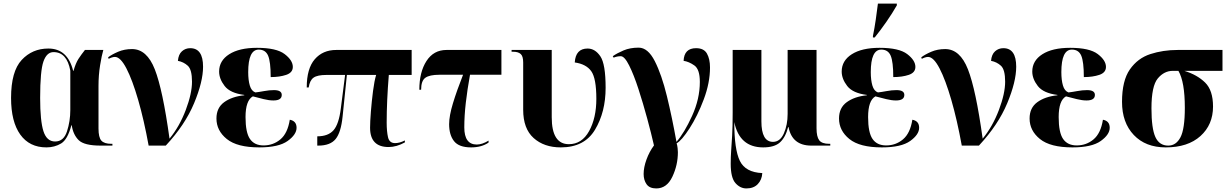

<svg xmlns="http://www.w3.org/2000/svg" viewBox="-20 -816 6888 1076"><path d="M240 10Q286 10 322.5 -12Q359 -34 380 -114H382Q390 -61 421 -30.5Q452 0 544 0H610V-10H604Q564 -10 548 -28Q532 -46 532 -96V-334Q532 -395 541 -450.5Q550 -506 559 -536H456Q436 -511 420 -486.5Q404 -462 392 -419H390Q359 -544 251 -544Q161 -544 101.5 -480Q42 -416 42 -267Q42 -134 93.5 -62Q145 10 240 10ZM289 -23Q242 -23 223.5 -80.5Q205 -138 205 -267Q205 -419 223.5 -471.5Q242 -524 280 -524Q355 -524 374 -420V-199Q374 -137 355.5 -80Q337 -23 289 -23Z M813 0H909Q1017 -116 1067.5 -237Q1118 -358 1118 -442Q1118 -546 1046 -546Q1019 -546 999.5 -528.5Q980 -511 977 -475Q1009 -469 1032.5 -447.5Q1056 -426 1056 -358Q1056 -292 1021 -199.5Q986 -107 930 -39Q892 -314 847.5 -427.5Q803 -541 720 -541Q677 -541 642 -526Q607 -511 586 -495L589 -486Q593 -489 604 -493Q615 -497 624 -497Q655 -497 688.5 -432.5Q722 -368 754.5 -255.5Q787 -143 813 0Z M1433 10Q1542 10 1592 -26Q1642 -62 1642 -100Q1642 -138 1604 -145Q1592 -69 1551.5 -35Q1511 -1 1457 -1Q1406 -1 1381 -37Q1356 -73 1356 -160Q1356 -253 1397 -276Q1427 -268 1457.5 -260.5Q1488 -253 1512 -253Q1559 -253 1559 -284Q1559 -311 1515 -311Q1489 -311 1459.5 -305.5Q1430 -300 1411 -298Q1389 -306 1380 -336.5Q1371 -367 1371 -412Q1371 -538 1430 -538Q1468 -538 1482.5 -504Q1497 -470 1497 -384Q1547 -384 1584 -396.5Q1621 -409 1621 -441Q1621 -478 1575 -513Q1529 -548 1420 -548Q1321 -548 1264.5 -512Q1208 -476 1208 -415Q1208 -374 1239 -334Q1270 -294 1349 -284V-282Q1280 -275 1236.5 -243.5Q1193 -212 1193 -152Q1193 -84 1251 -37Q1309 10 1433 10Z M2158 8Q2202 8 2249 -18V-29Q2220 -14 2194 -14Q2162 -14 2154.5 -47Q2147 -80 2147 -129Q2147 -248 2159 -396H2287V-536H1864Q1789 -536 1744 -484Q1699 -432 1699 -326H1710Q1716 -366 1737.5 -381Q1759 -396 1809 -396H1914L1890 -208Q1879 -120 1849 -86Q1819 -52 1758 -52V0H1764Q1831 0 1861 -37Q1891 -74 1900 -163L1924 -396H2088Q2078 -364 2070.5 -306Q2063 -248 2058.5 -190.5Q2054 -133 2054 -100Q2054 8 2158 8Z M2620 10Q2679 10 2718 -17V-28Q2682 -6 2652 -6Q2582 -6 2582 -102Q2582 -167 2590.5 -240.5Q2599 -314 2614 -397H2790V-536H2482Q2410 -536 2370 -474Q2330 -412 2330 -313H2340Q2340 -363 2363.5 -380Q2387 -397 2442 -397H2575Q2540 -308 2518.5 -237.5Q2497 -167 2497 -120Q2497 -60 2524.5 -25Q2552 10 2620 10Z M3123 10Q3255 10 3314.5 -89Q3374 -188 3374 -324Q3374 -457 3344.5 -500.5Q3315 -544 3273 -544Q3206 -544 3201 -466Q3265 -457 3293.5 -417Q3322 -377 3322 -262Q3322 -155 3281.5 -81.5Q3241 -8 3168 -8Q3072 -8 3072 -159V-536H2847V-526H2856Q2884 -526 2898 -513.5Q2912 -501 2912 -466V-201Q2912 -95 2970.5 -42.5Q3029 10 3123 10Z M3658 240Q3717 240 3748 174.5Q3779 109 3779 37Q3779 29 3777.5 14.5Q3776 0 3772 -13Q3800 -28 3844.5 -97Q3889 -166 3924 -259Q3959 -352 3959 -438Q3959 -485 3942 -515.5Q3925 -546 3881 -546Q3814 -546 3811 -475Q3840 -471 3871 -449.5Q3902 -428 3902 -357Q3902 -262 3858.5 -166.5Q3815 -71 3771 -21Q3747 -156 3717.5 -277Q3688 -398 3649.5 -473.5Q3611 -549 3559 -549Q3511 -549 3474.5 -533.5Q3438 -518 3414 -501L3419 -493Q3438 -501 3459 -501Q3480 -501 3506 -449Q3532 -397 3558 -317Q3584 -237 3607 -152Q3630 -67 3645 -1Q3619 34 3603 78Q3587 122 3587 159Q3587 193 3603.5 216.5Q3620 240 3658 240Z M4163 240Q4204 240 4227 215.5Q4250 191 4252 154Q4158 150 4126.5 86Q4095 22 4095 -132Q4124 10 4257 10Q4320 10 4351 -18Q4382 -46 4397 -104H4399Q4419 0 4527 0H4633V-10H4627Q4586 -10 4571 -30Q4556 -50 4556 -97V-536H4394V-178Q4394 -116 4373 -68.5Q4352 -21 4312 -21Q4247 -21 4247 -136V-536H4086V-186Q4086 -105 4083 -55.5Q4080 -6 4077.5 29Q4075 64 4075 102Q4075 180 4101.5 210Q4128 240 4163 240Z M4872 -606H4882Q4915 -647 4948 -694.5Q4981 -742 5006 -786V-796H4900Q4895 -755 4888 -706.5Q4881 -658 4872 -614ZM4922 10Q5031 10 5081 -26Q5131 -62 5131 -100Q5131 -138 5093 -145Q5081 -69 5040.5 -35Q5000 -1 4946 -1Q4895 -1 4870 -37Q4845 -73 4845 -160Q4845 -253 4886 -276Q4916 -268 4946.5 -260.5Q4977 -253 5001 -253Q5048 -253 5048 -284Q5048 -311 5004 -311Q4978 -311 4948.5 -305.5Q4919 -300 4900 -298Q4878 -306 4869 -336.5Q4860 -367 4860 -412Q4860 -538 4919 -538Q4957 -538 4971.5 -504Q4986 -470 4986 -384Q5036 -384 5073 -396.5Q5110 -409 5110 -441Q5110 -478 5064 -513Q5018 -548 4909 -548Q4810 -548 4753.5 -512Q4697 -476 4697 -415Q4697 -374 4728 -334Q4759 -294 4838 -284V-282Q4769 -275 4725.5 -243.5Q4682 -212 4682 -152Q4682 -84 4740 -37Q4798 10 4922 10Z M5370 0H5466Q5574 -116 5624.5 -237Q5675 -358 5675 -442Q5675 -546 5603 -546Q5576 -546 5556.5 -528.5Q5537 -511 5534 -475Q5566 -469 5589.5 -447.5Q5613 -426 5613 -358Q5613 -292 5578 -199.5Q5543 -107 5487 -39Q5449 -314 5404.5 -427.5Q5360 -541 5277 -541Q5234 -541 5199 -526Q5164 -511 5143 -495L5146 -486Q5150 -489 5161 -493Q5172 -497 5181 -497Q5212 -497 5245.5 -432.5Q5279 -368 5311.5 -255.5Q5344 -143 5370 0Z M5990 10Q6099 10 6149 -26Q6199 -62 6199 -100Q6199 -138 6161 -145Q6149 -69 6108.5 -35Q6068 -1 6014 -1Q5963 -1 5938 -37Q5913 -73 5913 -160Q5913 -253 5954 -276Q5984 -268 6014.5 -260.5Q6045 -253 6069 -253Q6116 -253 6116 -284Q6116 -311 6072 -311Q6046 -311 6016.5 -305.5Q5987 -300 5968 -298Q5946 -306 5937 -336.5Q5928 -367 5928 -412Q5928 -538 5987 -538Q6025 -538 6039.5 -504Q6054 -470 6054 -384Q6104 -384 6141 -396.5Q6178 -409 6178 -441Q6178 -478 6132 -513Q6086 -548 5977 -548Q5878 -548 5821.5 -512Q5765 -476 5765 -415Q5765 -374 5796 -334Q5827 -294 5906 -284V-282Q5837 -275 5793.5 -243.5Q5750 -212 5750 -152Q5750 -84 5808 -37Q5866 10 5990 10Z M6513 10Q6637 10 6707.5 -53.5Q6778 -117 6778 -219Q6778 -310 6733.5 -353.5Q6689 -397 6617 -419H6831V-536H6580Q6498 -536 6427 -513Q6356 -490 6312 -427Q6268 -364 6268 -245Q6268 -129 6334 -59.5Q6400 10 6513 10ZM6527 0Q6477 0 6455 -48Q6433 -96 6433 -209Q6433 -334 6468.5 -376.5Q6504 -419 6553 -419H6584Q6620 -357 6620 -212Q6620 -93 6595.5 -46.5Q6571 0 6527 0Z"/></svg>

Font: Noto Serif Display SemiCondensed Extra
Style: Regular
Weight: 800
Width: 4
Designer: Monotype Design Team
Foundry: Monotype Imaging Inc.
Version: Version 1.900